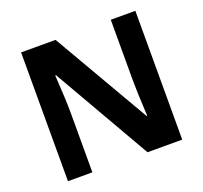

<svg xmlns="http://www.w3.org/2000/svg" viewBox="-123 -857 1059 1000"><g transform="rotate(-20 406.5 -357.0)"><path d="M723.1 0H530.8L220.2 -540H215.8Q225.1 -397 225.1 -335.9V0H89.8V-713.9H280.8L590.8 -179.2H594.2Q586.9 -318.4 586.9 -376V-713.9H723.1Z"/></g></svg>

Font: Zoram GWebM
Style: Bold
Weight: 700
Foundry: Ascender Corporation
Version: Version 1.000